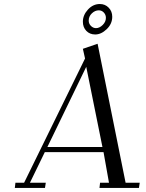

<svg xmlns="http://www.w3.org/2000/svg" viewBox="-20 -928 723 948"><path d="M53.2 0 56.2 -25.9H99.1L399.9 -639.2L389.2 -687L461.9 -711.9L600.1 -25.9H669.9L666 0H471.2L474.1 -25.9H518.1L491.2 -176.8H201.2L127.9 -25.9H206.1L202.1 0ZM213.9 -202.1H485.8L405.8 -598.1ZM389.2 -820.8Q389.2 -853.5 414.3 -880.9Q439.5 -908.2 473.1 -908.2Q499 -908.2 516.6 -890.1Q534.2 -872.1 534.2 -845.2Q534.2 -810.1 506.8 -783.9Q479.5 -757.8 450.2 -757.8Q423.3 -757.8 406.2 -775.6Q389.2 -793.5 389.2 -820.8ZM418 -826.2Q418 -811 429 -800Q439.9 -789.1 454.1 -789.1Q471.2 -789.1 487.1 -804.7Q502.9 -820.3 502.9 -839.8Q502.9 -855 492.7 -866Q482.4 -877 467.8 -877Q449.2 -877 433.6 -862.1Q418 -847.2 418 -826.2Z"/></svg>

Font: Dehuti
Style: Italic
Weight: 400
Version: Version 1.2